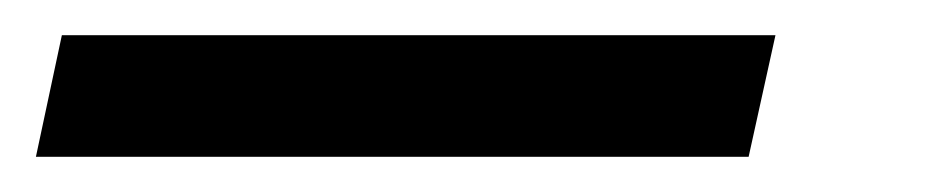

<svg xmlns="http://www.w3.org/2000/svg" viewBox="-111 70 531 108"><path d="M310.1 158.2 325.2 89.8H-76.2L-90.8 158.2Z"/></svg>

Font: OpenSans
Style: Bold Italic
Weight: 700
Italic angle: -12°
Foundry: Ascender Corporation
Version: Version 1.10; ttfautohint (v1.2) -l 8 -r 50 -G 200 -x 14 -D 